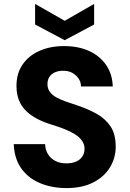

<svg xmlns="http://www.w3.org/2000/svg" viewBox="-20 -947 662 979"><path d="M319 12Q244 12 183.5 -13.5Q123 -39 88 -89Q53 -139 50 -212H210Q211 -183 224.5 -161Q238 -139 262 -126.5Q286 -114 318 -114Q346 -114 366.5 -122.5Q387 -131 399 -147.5Q411 -164 411 -189Q411 -211 398.5 -229Q386 -247 363.5 -261.5Q341 -276 311 -288Q281 -300 245 -311Q155 -338 109.5 -385Q64 -432 64 -509Q64 -573 95.5 -618.5Q127 -664 182 -688Q237 -712 306 -712Q379 -712 433.5 -687.5Q488 -663 520.5 -616.5Q553 -570 555 -506H393Q393 -528 381 -546Q369 -564 349.5 -575Q330 -586 305 -586Q282 -587 263 -579.5Q244 -572 233 -556.5Q222 -541 222 -518Q222 -496 233.5 -479.5Q245 -463 265.5 -451.5Q286 -440 313.5 -430Q341 -420 373 -410Q427 -392 471.5 -367.5Q516 -343 543 -303.5Q570 -264 570 -199Q570 -142 541 -94Q512 -46 456 -17Q400 12 319 12ZM310 -742 159 -822V-927L310 -841L460 -927V-822Z"/></svg>

Font: DM Sans 9pt Black
Style: Regular
Weight: 900
Version: Version 4.004;gftools[0.9.30]